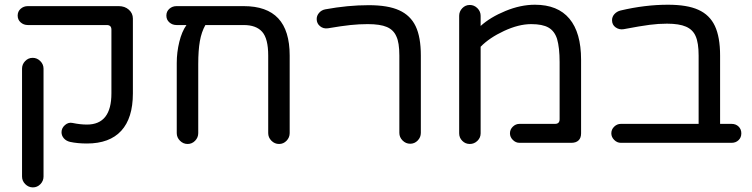

<svg xmlns="http://www.w3.org/2000/svg" viewBox="-20 -603 3181 812"><path d="M276.4 -2.9Q259.8 -6.8 250 -18.1Q240.2 -29.3 240.2 -43.9Q240.2 -61.5 254.9 -74.2Q269.5 -86.9 287.1 -83Q319.3 -76.2 347.7 -76.2Q451.2 -76.2 451.2 -208V-477.5Q451.2 -497.1 431.6 -497.1H97.7Q80.1 -497.1 67.4 -508.3Q54.7 -519.5 54.7 -537.1Q54.7 -554.7 67.4 -565.9Q80.1 -577.1 97.7 -577.1H482.4Q507.8 -577.1 524.9 -562Q542 -546.9 542 -524.4V-208Q542 -103.5 492.7 -49.8Q443.4 3.9 347.7 3.9Q307.6 3.9 276.4 -2.9ZM73.2 143.6V-312.5Q73.2 -331.1 86.4 -344.7Q99.6 -358.4 118.2 -358.4Q136.7 -358.4 150.4 -344.7Q164.1 -331.1 164.1 -312.5V143.6Q164.1 162.1 150.9 175.8Q137.7 189.5 119.1 189.5Q100.6 189.5 86.9 175.8Q73.2 162.1 73.2 143.6Z M1205.1 -368.2V-40Q1205.1 -21.5 1191.9 -7.8Q1178.7 5.9 1160.2 5.9Q1141.6 5.9 1127.9 -7.8Q1114.3 -21.5 1114.3 -40V-368.2Q1114.3 -439.5 1088.9 -468.3Q1063.5 -497.1 1010.7 -497.1H848.6Q832 -467.8 825.2 -428.7Q818.4 -389.6 818.4 -332V-40Q818.4 -21.5 805.2 -7.8Q792 5.9 773.4 5.9Q754.9 5.9 741.2 -7.8Q727.5 -21.5 727.5 -40V-336.9Q727.5 -381.8 738.3 -425.8Q749 -469.7 768.6 -497.1H726.6Q709 -497.1 696.3 -508.3Q683.6 -519.5 683.6 -537.1Q683.6 -554.7 696.3 -565.9Q709 -577.1 726.6 -577.1H1010.7Q1108.4 -577.1 1156.7 -525.4Q1205.1 -473.6 1205.1 -368.2Z M1668.9 -41V-368.2Q1668.9 -422.9 1656.2 -449.2Q1644.5 -476.6 1616.2 -488.8Q1587.9 -501 1535.2 -501Q1499 -501 1461.9 -497.1Q1424.8 -493.2 1367.2 -483.4Q1347.7 -480.5 1333.5 -492.2Q1319.3 -503.9 1319.3 -522.5Q1319.3 -537.1 1329.6 -548.8Q1339.8 -560.5 1355.5 -563.5Q1451.2 -581.1 1539.1 -581.1Q1621.1 -581.1 1668 -559.6Q1715.8 -538.1 1737.8 -492.2Q1759.8 -446.3 1759.8 -368.2V-41Q1759.8 -22.5 1746.6 -8.8Q1733.4 4.9 1714.8 4.9Q1696.3 4.9 1682.6 -8.8Q1668.9 -22.5 1668.9 -41Z M1921.9 -39.1V-536.1Q1921.9 -554.7 1935.1 -568.4Q1948.2 -582 1966.8 -582Q1985.4 -582 1999 -568.4Q2012.7 -554.7 2012.7 -536.1V-493.2Q2053.7 -530.3 2117.7 -556.6Q2181.6 -583 2242.2 -583Q2338.9 -583 2388.2 -523.9Q2437.5 -464.8 2437.5 -350.6V-39.1Q2437.5 -19.5 2426.8 -9.3Q2416 1 2396.5 1H2176.8Q2161.1 1 2148.9 -11.2Q2136.7 -23.4 2136.7 -39.1Q2136.7 -55.7 2148.9 -67.4Q2161.1 -79.1 2176.8 -79.1H2327.1Q2346.7 -79.1 2346.7 -98.6V-340.8Q2346.7 -401.4 2335.9 -438.5Q2325.2 -471.7 2299.8 -486.3Q2274.4 -501 2226.6 -501Q2173.8 -501 2111.8 -472.2Q2049.8 -443.4 2012.7 -405.3V-39.1Q2012.7 -20.5 1999 -7.3Q1985.4 5.9 1966.8 5.9Q1948.2 5.9 1935.1 -7.3Q1921.9 -20.5 1921.9 -39.1Z M3115.2 -39.1Q3115.2 -21.5 3103.5 -10.3Q3091.8 1 3074.2 1H2605.5Q2589.8 1 2577.6 -11.2Q2565.4 -23.4 2565.4 -39.1Q2565.4 -55.7 2577.6 -67.4Q2589.8 -79.1 2605.5 -79.1H2934.6V-368.2Q2934.6 -421.9 2921.9 -450.2Q2910.2 -477.5 2881.3 -490.2Q2852.5 -502.9 2800.8 -502.9Q2764.6 -502.9 2727.1 -498Q2689.5 -493.2 2617.2 -479.5Q2598.6 -476.6 2583.5 -487.3Q2568.4 -498 2568.4 -517.6Q2568.4 -532.2 2578.6 -543.5Q2588.9 -554.7 2604.5 -558.6Q2708 -583 2804.7 -583Q2886.7 -583 2933.6 -561.5Q2981.4 -540 3003.4 -493.2Q3025.4 -446.3 3025.4 -368.2V-79.1H3074.2Q3091.8 -79.1 3103.5 -67.9Q3115.2 -56.6 3115.2 -39.1Z"/></svg>

Font: KTXP_ComRound
Style: Medium
Weight: 500
Version: Version 1.01;May 16, 2022;FontCreator 13.0.0.2683 64-bit